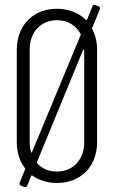

<svg xmlns="http://www.w3.org/2000/svg" viewBox="-20 -744 483 789"><path d="M385 -718 373 -723C367 -725 362 -724 360 -718L338 -664C337 -662 335 -660 332 -663C304 -691 262 -708 214 -708C116 -708 49 -640 49 -539V-160C49 -117 61 -81 82 -54C83 -52 84 -50 83 -48L61 6C59 12 60 16 66 19L79 24C85 26 90 25 92 19L108 -21C109 -23 111 -24 114 -22C140 -3 175 8 214 8C312 8 379 -60 379 -160V-539C379 -571 372 -600 359 -624C358 -626 358 -628 359 -630L390 -705C392 -711 391 -716 385 -718ZM102 -158V-541C102 -612 148 -661 214 -661C258 -661 292 -640 311 -605C312 -603 312 -601 311 -599L112 -120C111 -116 108 -116 107 -120C104 -132 102 -144 102 -158ZM326 -537V-158C326 -88 280 -39 214 -39C180 -39 152 -51 133 -73C132 -74 131 -76 132 -78L321 -538C322 -541 326 -541 326 -537Z"/></svg>

Font: Barlow Condensed Light
Style: Regular
Weight: 300
Width: 3
Designer: Jeremy Tribby
Foundry: Tribby Type
Version: Version 1.422;hotconv 1.0.109;makeotfexe 2.5.65596